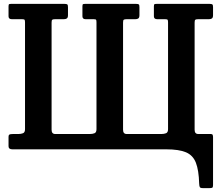

<svg xmlns="http://www.w3.org/2000/svg" viewBox="-20 -770 1142 990"><path d="M246 -653V-101Q246 -79 265 -79H443.5Q457 -79 467.2 -83Q477.5 -87 477.5 -104V-654Q477.5 -664 475.8 -667.5Q474 -671 463 -671H421.5Q405 -671 405 -686V-737Q405 -747 408.2 -748.5Q411.5 -750 420 -750H681Q692.5 -750 695.8 -747.2Q699 -744.5 699 -733V-692Q699 -679 693.2 -675Q687.5 -671 678.5 -671H633.5Q621.5 -671 618 -668.2Q614.5 -665.5 614.5 -653V-101Q614.5 -79 633.5 -79H812.5Q825.5 -79 836 -83Q846.5 -87 846.5 -104V-654Q846.5 -664 844.5 -667.5Q842.5 -671 831.5 -671H790.5Q773.5 -671 773.5 -686V-737Q773.5 -747 776.8 -748.5Q780 -750 788.5 -750H1060.5Q1071.5 -750 1075 -747.2Q1078.5 -744.5 1078.5 -733V-692Q1078.5 -679 1072.8 -675Q1067 -671 1057.5 -671H1002.5Q990.5 -671 987 -668.2Q983.5 -665.5 983.5 -653V-101Q983.5 -79 1002.5 -79H1067.5Q1074.5 -79 1076.5 -74.5Q1078.5 -70 1078.5 -63V184.5Q1078.5 195.5 1074.5 197.8Q1070.5 200 1059.5 200H1026.5Q1012.5 200 1010 194.2Q1007.5 188.5 1007 176.5Q1005 107.5 990 69Q975 30.5 938.8 15.2Q902.5 0 837.5 0H44Q24 0 24 -16V-65Q24 -73 28.2 -76Q32.5 -79 47 -79H75Q88 -79 98.5 -83Q109 -87 109 -104V-654Q109 -664 107 -667.5Q105 -671 94 -671H41Q24 -671 24 -686V-737Q24 -747 27.2 -748.5Q30.5 -750 39 -750H312.5Q323.5 -750 327 -747.2Q330.5 -744.5 330.5 -733V-692Q330.5 -679 324.8 -675Q319 -671 309.5 -671H264.5Q253 -671 249.5 -668.2Q246 -665.5 246 -653Z"/></svg>

Font: Besley* Narrow Semi
Style: Regular
Weight: 600
Width: 4
Designer: Owen Earl
Foundry: indestructible type*
Version: Version 3.000; ttfautohint (v1.8.3)